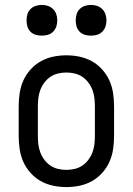

<svg xmlns="http://www.w3.org/2000/svg" viewBox="-20 -753 540 781"><path d="M250 8Q223 8 196.5 2.5Q170 -3 146.5 -16Q123 -29 104.5 -49.5Q86 -70 75 -94.5Q64 -119 60 -146Q56 -173 56 -200V-320Q56 -347 60 -374Q64 -401 75 -425.5Q86 -450 104.5 -470.5Q123 -491 146.5 -504Q170 -517 196.5 -522.5Q223 -528 250 -528Q277 -528 303.5 -522.5Q330 -517 353.5 -504Q377 -491 395.5 -470.5Q414 -450 425 -425.5Q436 -401 440 -374Q444 -347 444 -320V-200Q444 -173 440 -146Q436 -119 425 -94.5Q414 -70 395.5 -49.5Q377 -29 353.5 -16Q330 -3 303.5 2.5Q277 8 250 8ZM250 -62Q267 -62 284 -66Q301 -70 315 -79.5Q329 -89 339.5 -103Q350 -117 356 -133Q362 -149 364 -166Q366 -183 366 -200V-320Q366 -337 364 -354Q362 -371 356 -387Q350 -403 339.5 -417Q329 -431 315 -440.5Q301 -450 284 -454Q267 -458 250 -458Q233 -458 216 -454Q199 -450 185 -440.5Q171 -431 160.5 -417Q150 -403 144 -387Q138 -371 136 -354Q134 -337 134 -320V-200Q134 -183 136 -166Q138 -149 144 -133Q150 -117 160.5 -103Q171 -89 185 -79.5Q199 -70 216 -66Q233 -62 250 -62ZM350 -608Q337 -608 325 -611.5Q313 -615 304 -624Q295 -633 291.5 -645Q288 -657 288 -670Q288 -683 291.5 -695Q295 -707 304 -716Q313 -725 325 -729Q337 -733 350 -733Q363 -733 375 -729Q387 -725 396 -716Q405 -707 409 -695Q413 -683 413 -670Q413 -657 409 -645Q405 -633 396 -624Q387 -615 375 -611.5Q363 -608 350 -608ZM150 -608Q137 -608 125 -611.5Q113 -615 104 -624Q95 -633 91.5 -645Q88 -657 88 -670Q88 -683 91.5 -695Q95 -707 104 -716Q113 -725 125 -729Q137 -733 150 -733Q163 -733 175 -729Q187 -725 196 -716Q205 -707 209 -695Q213 -683 213 -670Q213 -657 209 -645Q205 -633 196 -624Q187 -615 175 -611.5Q163 -608 150 -608Z"/></svg>

Font: Iosevka MaddieWtf
Style: Regular
Weight: 400
Monospace: yes
Designer: Belleve Invis
Foundry: Belleve Invis
Version: Version 31.3.0; ttfautohint (v1.8.3)